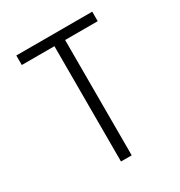

<svg xmlns="http://www.w3.org/2000/svg" viewBox="-173 -857 920 979"><g transform="rotate(-30 287.5 -367.5)"><path d="M256 0V-679H64V-735H511V-679H319V0Z"/></g></svg>

Font: Jozsika Light
Style: Regular
Weight: 300
Monospace: yes
Designer: Belleve Invis
Foundry: Belleve Invis
Version: 2.1.0